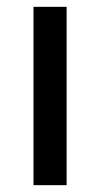

<svg xmlns="http://www.w3.org/2000/svg" viewBox="-20 -542 293 562"><path d="M78 0V-522H175V0Z"/></svg>

Font: Oxanium Medium
Style: Regular
Weight: 500
Designer: Severin Meyer
Version: Version 1.001